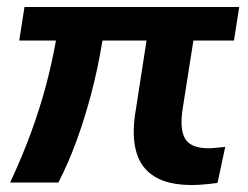

<svg xmlns="http://www.w3.org/2000/svg" viewBox="-20 -521 708 549"><path d="M528 8Q462 8 423 -15.5Q384 -39 370.5 -84Q357 -129 366 -192L399 -405H273Q260 -326 241.5 -255.5Q223 -185 200 -121.5Q177 -58 147 1H9Q43 -72 68 -140Q93 -208 110.5 -273Q128 -338 140 -405H35L50 -501H664L649 -405H533L502 -208Q498 -181 499.5 -160Q501 -139 509 -125Q517 -111 534 -104Q551 -97 577 -97Q586 -97 598.5 -98.5Q611 -100 624 -101L602 2Q580 5 562 6.5Q544 8 528 8Z"/></svg>

Font: Nunito Sans 7pt
Style: Bold Italic
Weight: 700
Italic angle: -9°
Version: Version 3.101;gftools[0.9.27]